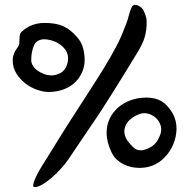

<svg xmlns="http://www.w3.org/2000/svg" viewBox="-20 -706 779 787"><path d="M70 -577Q108 -612 163 -612Q209 -612 238.5 -599Q268 -586 295 -555Q314 -534 320.5 -509Q327 -484 327 -461Q327 -432 315.5 -407.5Q304 -383 284.5 -365.5Q265 -348 237.5 -338.5Q210 -329 179 -329Q158 -329 132 -338Q106 -347 84 -364Q62 -381 47 -405Q32 -429 32 -460Q32 -485 51 -510Q58 -519 59 -528Q60 -537 60 -546Q60 -555 61.5 -563Q63 -571 70 -577ZM217 -402Q237 -408 248 -426.5Q259 -445 259 -466Q259 -487 248 -502Q237 -517 222 -526.5Q207 -536 190.5 -540.5Q174 -545 163 -545Q130 -545 119 -519Q108 -493 108 -460Q108 -448 115 -436.5Q122 -425 134 -416.5Q146 -408 161 -402.5Q176 -397 191 -397Q205 -397 217 -402ZM488 -585Q493 -597 498.5 -611.5Q504 -626 509 -646Q513 -661 518.5 -673.5Q524 -686 532 -686Q552 -686 567 -666Q580 -639 581 -622Q582 -605 579 -582Q575 -555 567.5 -537.5Q560 -520 550 -502Q527 -464 487.5 -399.5Q448 -335 390 -245Q359 -200 325.5 -149.5Q292 -99 259 -51Q248 -35 230.5 -15.5Q213 4 193.5 21Q174 38 155 49.5Q136 61 123 61Q114 61 116.5 49Q119 37 126.5 21Q134 5 143 -10.5Q152 -26 156 -32Q174 -61 187.5 -82.5Q201 -104 216.5 -129.5Q232 -155 254 -189.5Q276 -224 311 -278Q332 -311 358 -351Q384 -391 409 -432Q434 -473 455 -512.5Q476 -552 488 -585ZM688 -241Q704 -211 703.5 -178Q703 -145 690.5 -115Q678 -85 655.5 -61.5Q633 -38 604 -27Q583 -19 558.5 -18Q534 -17 510.5 -23.5Q487 -30 467.5 -44.5Q448 -59 437 -82Q417 -124 417 -162Q417 -194 430 -220.5Q443 -247 465 -266Q487 -285 516.5 -295.5Q546 -306 580 -306Q618 -306 643 -290.5Q668 -275 688 -241ZM632 -143Q648 -173 635 -200.5Q622 -228 591 -239Q572 -245 555 -239.5Q538 -234 522 -223Q498 -207 491.5 -181.5Q485 -156 502 -130Q515 -113 527.5 -101Q540 -89 561 -90Q583 -93 603 -106.5Q623 -120 632 -143Z"/></svg>

Font: BM YEONSUNG
Style: Regular
Weight: 400
Designer: Bongjin Kim; Myungsoo Han; Jaehyun Keum; Jihee Min; Dokyung Lee; Chorong Kim; Jooyeon Kang; Sang-a Kim;
Foundry: Sandoll Communications Inc.
Version: Version 1.000;PS 1;hotconv 16.6.51;makeotf.lib2.5.65220